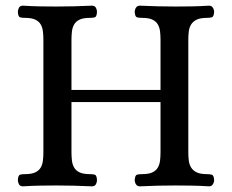

<svg xmlns="http://www.w3.org/2000/svg" viewBox="-20 -654 817 677"><path d="M232 -294V-117Q232 -103 233.5 -89Q235 -75 241 -64Q247 -53 260 -46.5Q273 -40 297 -40Q308 -40 314.5 -38Q321 -36 322 -19Q322 -11 318 -4Q314 3 304 3Q239 0 180 0Q150 0 121.5 0.5Q93 1 61 3Q51 3 47 -4Q43 -11 43 -19Q44 -36 50.5 -38Q57 -40 68 -40Q92 -40 105 -46.5Q118 -53 124 -64Q130 -75 131.5 -89Q133 -103 133 -117V-514Q133 -528 131.5 -542Q130 -556 124 -567Q118 -578 105 -584.5Q92 -591 68 -591Q57 -591 50.5 -593Q44 -595 43 -612Q43 -620 47 -627Q51 -634 61 -634Q93 -632 121 -631.5Q149 -631 179 -631Q239 -631 304 -634Q314 -634 318 -627Q322 -620 322 -612Q321 -595 314.5 -593Q308 -591 297 -591Q273 -591 260 -584.5Q247 -578 241 -567Q235 -556 233.5 -542Q232 -528 232 -514V-337H546V-514Q546 -528 544.5 -542Q543 -556 537 -567Q531 -578 518 -584.5Q505 -591 481 -591Q470 -591 463 -593Q456 -595 455 -612Q455 -620 459.5 -627Q464 -634 473 -634Q537 -631 598 -631Q628 -631 656.5 -631.5Q685 -632 717 -634Q726 -634 730.5 -627Q735 -620 735 -612Q734 -595 727 -593Q720 -591 710 -591Q686 -591 673 -584.5Q660 -578 653.5 -567Q647 -556 645.5 -542Q644 -528 644 -514V-117Q644 -103 645.5 -89Q647 -75 653.5 -64Q660 -53 673 -46.5Q686 -40 710 -40Q720 -40 727 -38Q734 -36 735 -19Q735 -11 730.5 -4Q726 3 717 3Q685 1 656 0.5Q627 0 597 0Q537 0 473 3Q464 3 459.5 -4Q455 -11 455 -19Q456 -36 463 -38Q470 -40 481 -40Q505 -40 518 -46.5Q531 -53 537 -64Q543 -75 544.5 -89Q546 -103 546 -117V-294Z"/></svg>

Font: Alice
Style: Regular
Weight: 400
Designer: Cyreal (www.cyreal.org)
Foundry: Cyreal (www.cyreal.org)
Version: Version 1.010